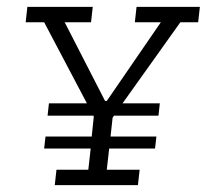

<svg xmlns="http://www.w3.org/2000/svg" viewBox="-20 -541 616 561"><path d="M145 -45H238L245 -107H109L113 -142H248L254 -200L253 -203H119L123 -239H234L109 -476H55L60 -521H251L246 -476H169L287 -246H292L450 -476H374L379 -521H564L559 -476H507L338 -239H447L443 -203H313L309 -197L303 -142H437L433 -107H299L292 -45H388L383 0H140Z"/></svg>

Font: Zilla Slab Light
Style: Italic
Weight: 300
Italic angle: -6°
Designer: Typotheque.com
Foundry: Typotheque type foundry
Version: Version 1.1; 2017; ttfautohint (v1.6)